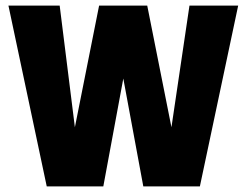

<svg xmlns="http://www.w3.org/2000/svg" viewBox="-20 -662 876 682"><path d="M653 -642H826L690 0H489L418 -383L347 0H146L10 -642H192L246 -210L332 -642H503L589 -210Z"/></svg>

Font: Teko
Style: Bold
Weight: 700
Designer: Manushi Parikh, Jonny Pinhorn
Foundry: Indian Type Foundry
Version: Version 1.106;PS 1.0;hotconv 1.0.78;makeotf.lib2.5.61930; tt